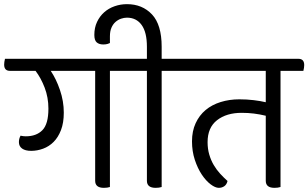

<svg xmlns="http://www.w3.org/2000/svg" viewBox="-48 -893 1484 924"><path d="M481 -552V7Q475 9 467.5 10Q460 11 452 11Q410 11 410 -23V-552H196Q222 -514 240.5 -460Q259 -406 259 -351Q259 -302 245.5 -267Q232 -232 210 -210Q188 -188 159.5 -177.5Q131 -167 102 -167Q74 -167 58.5 -178Q43 -189 43 -209Q43 -226 51 -240Q64 -237 76 -237Q127 -237 156 -266.5Q185 -296 185 -370Q185 -424 167 -471Q149 -518 123 -552H0Q-28 -552 -28 -582Q-28 -588 -27 -595Q-26 -602 -24 -610H567Q595 -610 595 -580Q595 -574 594 -567Q593 -560 591 -552Z M730 -552V7Q724 9 716.5 10Q709 11 701 11Q659 11 659 -23V-552H567Q539 -552 539 -582Q539 -588 540 -595Q541 -602 543 -610H659V-668Q659 -738 633.5 -773Q608 -808 563 -808Q549 -808 534.5 -803Q520 -798 508 -787.5Q496 -777 488.5 -760Q481 -743 481 -718V-686Q476 -684 471 -682Q462 -679 449 -679Q429 -679 417.5 -689Q406 -699 406 -725Q406 -760 419 -787.5Q432 -815 453.5 -834Q475 -853 503.5 -863Q532 -873 563 -873Q637 -873 683.5 -823.5Q730 -774 730 -668V-610H816Q844 -610 844 -580Q844 -574 843 -567Q842 -560 840 -552Z M1302 -552V7Q1296 9 1288.5 10Q1281 11 1273 11Q1231 11 1231 -23V-336Q1202 -343 1174 -346.5Q1146 -350 1115 -350Q1042 -350 996.5 -314.5Q951 -279 951 -209Q951 -177 959 -149.5Q967 -122 980.5 -99Q994 -76 1011.5 -57Q1029 -38 1047 -22Q1043 -5 1031.5 3Q1020 11 1005 11Q988 11 965.5 -6Q943 -23 923 -53Q903 -83 889.5 -124Q876 -165 876 -213Q876 -262 893.5 -300Q911 -338 941.5 -363.5Q972 -389 1014 -402Q1056 -415 1104 -415Q1140 -415 1173 -411Q1206 -407 1231 -401V-552H816Q788 -552 788 -582Q788 -588 789 -595Q790 -602 792 -610H1388Q1416 -610 1416 -580Q1416 -574 1415 -567Q1414 -560 1412 -552Z"/></svg>

Font: Baloo 2
Style: Regular
Weight: 400
Designer: Sarang Kulkarni and Ek Type
Foundry: Ek Type
Version: Version 1.640;hotconv 1.0.111;makeotfexe 2.5.65597; ttfautoh